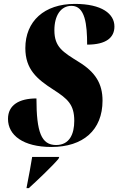

<svg xmlns="http://www.w3.org/2000/svg" viewBox="-20 -744 607 985"><path d="M244 10C406 10 506 -76 506 -228C506 -314 470 -374 383 -427C303 -477 259 -502 259 -589C259 -663 291 -714 347 -714C417 -714 427 -618 427 -515C526 -515 567 -552 567 -608C567 -673 503 -724 364 -724C207 -724 110 -635 110 -497C110 -388 170 -338 254 -284C327 -237 361 -208 361 -124C361 -57 337 0 268 0C192 0 167 -66 167 -239C78 -239 21 -205 21 -134C21 -50 99 10 244 10ZM117 215 116 221H128C173 180 248 109 280 71L284 61H145C137 109 130 150 117 215Z"/></svg>

Font: Noto Serif Display Condensed Black
Style: Italic
Weight: 900
Width: 3
Italic angle: -12°
Designer: Monotype Design Team
Foundry: Monotype Imaging Inc.
Version: Version 2.009